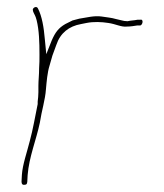

<svg xmlns="http://www.w3.org/2000/svg" viewBox="-20 -541 458 535"><path d="M40 -35C40 -28 43 -26 46 -26C53 -26 55 -27 56 -34L57 -53C61 -104 81 -151 91 -199C96 -232 106 -263 108 -292C110 -314 112 -339 118 -358L126 -386L137 -416C148 -449 172 -468 206 -474L221 -477C241 -481 263 -480 282 -477C303 -474 318 -465 334 -467H335C343 -467 357 -469 362 -470H371C378 -472 381 -489 370 -486H363C354 -484 344 -484 336 -482H334C328 -482 324 -483 320 -484L303 -488C296 -490 291 -491 284 -492L263 -495C243 -498 221 -492 201 -489L182 -484L162 -474C143 -463 134 -451 124 -428L109 -390L105 -431C102 -466 97 -495 86 -517C82 -527 68 -518 72 -511V-510C74 -503 79 -498 82 -485C89 -457 90 -423 90 -389C90 -375 90 -364 89 -351C89 -332 87 -317 87 -302V-284C87 -275 86 -266 85 -258V-251C78 -217 72 -181 63 -148C55 -116 43 -83 41 -54ZM91 -189Z"/></svg>

Font: Stray Cat
Style: ExLt
Weight: 200
Version: Version 1.0